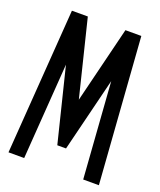

<svg xmlns="http://www.w3.org/2000/svg" viewBox="-129 -766 708 848"><g transform="rotate(20 225.0 -342.0)"><path d="M12.7 0 62 -683.6H136.7L225.1 -324.7L313.5 -683.6H388.2L437.5 0H363.8L331.5 -450.7L245.6 -103H204.6L118.7 -450.7L86.4 0Z"/></g></svg>

Font: Anka/Coder Narrow
Style: Regular
Weight: 400
Width: 3
Monospace: yes
Version: Version 001.100